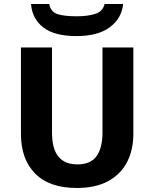

<svg xmlns="http://www.w3.org/2000/svg" viewBox="-20 -936 776 966"><path d="M650.9 -697.3V-262.7Q650.9 -182.1 619.4 -120.8Q587.9 -59.6 524.7 -24.9Q461.4 9.8 365.7 9.8Q229 9.8 157.2 -62.5Q85.4 -134.8 85.4 -261.2V-697.3H241.7V-267.6Q241.7 -108.9 369.1 -108.9Q436 -108.9 465.8 -150.4Q495.6 -191.9 495.6 -268.6V-697.3ZM506.3 -916H599.6Q592.3 -843.3 532.2 -798.8Q472.2 -754.4 364.7 -754.4Q254.4 -754.4 198 -797.9Q141.6 -841.3 136.2 -916H227.5Q235.8 -875.5 270 -864.7Q304.2 -854 367.2 -854Q419.9 -854 458.5 -866Q497.1 -877.9 506.3 -916Z"/></svg>

Font: Lunasima
Style: Bold
Weight: 700
Designer: The DocRepair Project, Monotype Design Team
Foundry: Google
Version: Version 2.009